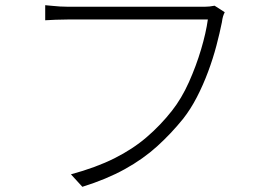

<svg xmlns="http://www.w3.org/2000/svg" viewBox="-20 -711 1040 739"><path d="M845 -664Q841 -656 838.5 -648Q836 -640 834 -625Q826 -585 813 -535.5Q800 -486 781 -435Q762 -384 738 -337.5Q714 -291 685 -254Q639 -197 585 -148Q531 -99 460.5 -60Q390 -21 297 8L253 -40Q349 -66 420 -101.5Q491 -137 545 -183.5Q599 -230 642 -285Q679 -332 707 -394.5Q735 -457 754 -521Q773 -585 780 -636Q766 -636 724.5 -636Q683 -636 626.5 -636Q570 -636 508 -636Q446 -636 389.5 -636Q333 -636 293.5 -636Q254 -636 242 -636Q215 -636 194 -635Q173 -634 154 -633V-691Q167 -690 181 -688.5Q195 -687 211 -686Q227 -685 243 -685Q252 -685 283.5 -685Q315 -685 360 -685Q405 -685 456.5 -685Q508 -685 559 -685Q610 -685 654.5 -685Q699 -685 729 -685Q759 -685 767 -685Q776 -685 786 -686Q796 -687 806 -689Z"/></svg>

Font: Noto Sans SC Thin Light
Style: Regular
Weight: 300
Version: Version 2.004-H2;hotconv 1.0.118;makeotfexe 2.5.65603